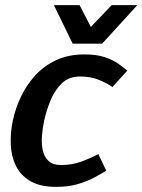

<svg xmlns="http://www.w3.org/2000/svg" viewBox="-20 -720 555 748"><path d="M199 8Q137 8 99 -14Q61 -36 42.5 -73Q24 -110 22 -156Q20 -202 30 -250Q40 -298 62 -344Q84 -390 118 -427Q152 -464 199.5 -486Q247 -508 309 -508H310Q357 -508 389 -497Q421 -486 442 -471Q463 -456 476 -445L418 -381Q397 -396 365 -409Q333 -422 291 -422Q248 -422 220 -394.5Q192 -367 176 -327Q160 -287 152 -250Q146 -222 143.5 -191.5Q141 -161 146.5 -135Q152 -109 169 -93Q186 -77 218 -77Q261 -77 298.5 -91Q336 -105 363 -120L394 -55Q376 -44 348.5 -29Q321 -14 284 -3Q247 8 200 8H199ZM515 -700 378 -550H263L190 -700H290L334 -615L415 -700Z"/></svg>

Font: Epunda Sans SemiBold
Style: Italic
Weight: 600
Italic angle: -12.0243°
Designer: Simon Atzbach
Foundry: typofactur
Version: Version 2.204; ttfautohint (v1.8.4.7-5d5b)